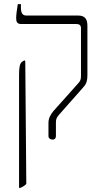

<svg xmlns="http://www.w3.org/2000/svg" viewBox="-20 -667 483 927"><path d="M233 7C245 7 250 0 250 -10V-75C250 -92 253 -99 265 -113L379 -242C395 -259 402 -272 402 -306V-541C402 -570 394 -592 358 -592H107C88 -592 81 -605 81 -631V-647H66C62 -623 58 -595 58 -580C58 -561 63 -551 83 -551H349C363 -551 371 -545 371 -531V-301C371 -283 368 -276 357 -264L239 -132C223 -113 214 -95 214 -74V-10C214 0 223 7 233 7ZM72 240H78C90 235 100 229 107 221L102 -371L98 -376L87 -369C76 -361 72 -345 72 -305Z"/></svg>

Font: Noto Serif Hebrew Condensed ExtraLight
Style: Regular
Weight: 200
Width: 3
Designer: Monotype Design Team
Foundry: Monotype Imaging Inc.
Version: Version 2.004